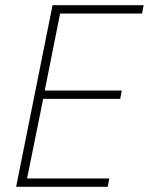

<svg xmlns="http://www.w3.org/2000/svg" viewBox="-20 -718 572 738"><path d="M42 0 182 -698H532L526 -666H211L152 -370H448L442 -338H146L84 -32H400L394 0Z"/></svg>

Font: IBM Plex Sans Condensed ExtraLight
Style: Italic
Weight: 200
Width: 3
Italic angle: -11°
Designer: Mike Abbink, Paul van der Laan, Pieter van Rosmalen
Foundry: Bold Monday
Version: Version 1.3